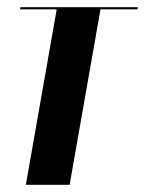

<svg xmlns="http://www.w3.org/2000/svg" viewBox="-20 -515 404 535"><path d="M363 -489H260L174 0H52L138 -489H36L37 -495H364Z"/></svg>

Font: Moniqa Black Ita Display
Style: Italic
Weight: 900
Italic angle: -10°
Designer: Rajesh Rajput
Foundry: Rajesh Rajput
Version: Version 1.000